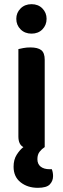

<svg xmlns="http://www.w3.org/2000/svg" viewBox="-20 -705 302 919"><path d="M68 -470Q76 -472 91.5 -475Q107 -478 125 -478Q161 -478 177.5 -465Q194 -452 194 -419V-1Q180 8 169.5 21.5Q159 35 159 57Q159 80 174.5 92.5Q190 105 218 105H228Q234 120 234 138Q234 161 218.5 177.5Q203 194 161 194Q112 194 78.5 167.5Q45 141 45 93Q45 59 60 35.5Q75 12 92 -1Q68 -13 68 -52ZM58 -615Q58 -644 78.5 -664.5Q99 -685 131 -685Q163 -685 183 -664.5Q203 -644 203 -615Q203 -585 183 -564.5Q163 -544 131 -544Q99 -544 78.5 -564.5Q58 -585 58 -615Z"/></svg>

Font: Baloo Chettan 2 SemiBold
Style: Regular
Weight: 600
Designer: Maithili Shingre, Unnati Kotecha and Ek Type
Foundry: Ek Type
Version: Version 1.640;hotconv 1.0.111;makeotfexe 2.5.65597; ttfautoh